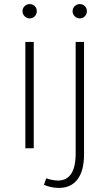

<svg xmlns="http://www.w3.org/2000/svg" viewBox="-20 -725 521 939"><path d="M104 -520H145V0H104ZM125 -705Q140 -705 150 -695Q160 -685 160 -670Q160 -656 150 -645.5Q140 -635 125 -635Q111 -635 100.5 -645.5Q90 -656 90 -670Q90 -685 100.5 -695Q111 -705 125 -705ZM206 147Q220 152 233 154.5Q246 157 260 158Q350 160 350 26V-520H391V30Q391 111 358.5 153Q326 195 265 194Q228 193 195 179ZM370 -705Q385 -705 395 -695Q405 -685 405 -670Q405 -656 395 -645.5Q385 -635 370 -635Q356 -635 345.5 -645.5Q335 -656 335 -670Q335 -685 345.5 -695Q356 -705 370 -705Z"/></svg>

Font: Alexandria ExtraLight
Style: Regular
Weight: 250
Designer: Mohamed Gaber
Foundry: Kief Type Foundry
Version: Version 5.100